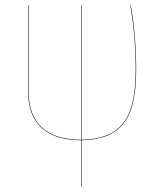

<svg xmlns="http://www.w3.org/2000/svg" viewBox="-20 -537 635 747"><path d="M509.8 -266.1Q509.8 -188 496.8 -135.3Q483.9 -82.5 456.3 -51.5Q428.7 -20.5 390.9 -6.8Q353 6.8 297.9 8.8V189.9H295.9V8.8Q193.8 8.3 141.8 -39.3Q89.8 -86.9 89.8 -176.8L90.8 -517.1H92.8L91.8 -176.8Q91.8 -87.9 143.1 -40.8Q194.3 6.3 295.9 6.8V-517.1H297.9V6.8Q353 4.9 390.6 -8.8Q428.2 -22.5 455.3 -53.2Q482.4 -84 495.1 -136.2Q507.8 -188.5 507.8 -266.1Q507.8 -394 486.8 -517.1H488.8Q509.8 -394 509.8 -266.1Z"/></svg>

Font: Fira Sans Compressed Two
Style: Regular
Weight: 100
Width: 1
Designer: Carrois Corporate & Edenspiekermann AG
Foundry: Carrois Corporate GbR & Edenspiekermann AG
Version: Version 4.203;PS 004.203;hotconv 1.0.88;makeotf.lib2.5.64775